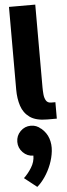

<svg xmlns="http://www.w3.org/2000/svg" viewBox="-69 -731 406 1164"><g transform="rotate(-5 134.0 -149.0)"><path d="M238 -100H263V0H205Q136 0 99 -26.5Q62 -53 47.5 -97.5Q33 -142 33 -196V-700H193V-196Q193 -176 195 -153.5Q197 -131 206.5 -115.5Q216 -100 238 -100ZM102 211Q65 211 38.5 184Q12 157 12 120Q12 82 38.5 55.5Q65 29 102 29Q137 29 163 53V52Q196 80 208 116.5Q220 153 215.5 193.5Q211 234 195.5 274Q180 314 157 347.5Q134 381 109 402L33 342Q59 318 80.5 283.5Q102 249 102 211Z"/></g></svg>

Font: Epunda Sans ExtraBold
Style: Regular
Weight: 800
Designer: Simon Atzbach
Foundry: typofactur
Version: Version 2.204; ttfautohint (v1.8.4.7-5d5b)